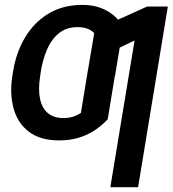

<svg xmlns="http://www.w3.org/2000/svg" viewBox="-20 -573 717 797"><path d="M243.7 -83Q265.6 -83 283.2 -88.6Q300.8 -94.2 315.9 -104.5L344.7 -280.3H460.4L427.2 -78.1Q404.3 -53.2 374.8 -33.2Q345.2 -13.2 308.1 -1.7Q271 9.8 225.1 9.8Q147 9.8 100.1 -26.1Q53.2 -62 36.6 -122.3Q20 -182.6 30.8 -255.4L33.7 -272.9Q45.9 -352.5 83 -415.8Q120.1 -479 180.4 -515.9Q240.7 -552.7 321.8 -552.7Q364.7 -552.7 397.7 -540.3Q430.7 -527.8 454.3 -507.1Q478 -486.3 491.2 -461.4L457.5 -258.3L341.8 -262.2L371.1 -435.5Q359.4 -447.8 342.5 -454.1Q325.7 -460.4 303.2 -460.4Q255.4 -460.4 224.1 -434.8Q192.9 -409.2 174.8 -366.5Q156.7 -323.7 148.9 -272.9L146.5 -255.4Q138.2 -202.1 146 -163.6Q153.8 -125 178 -104Q202.1 -83 243.7 -83ZM676.8 -545.9 553.2 204.1H438L538.6 -404.8L418.9 -347.7L440.4 -478L590.8 -545.9Z"/></svg>

Font: Inter 17pt Medium
Style: Italic
Weight: 500
Italic angle: -9.3988°
Version: Version 4.001;git-66647c0bb